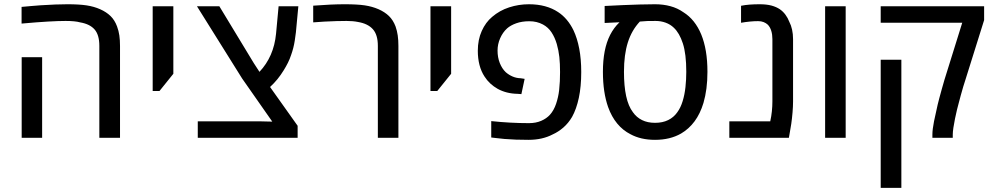

<svg xmlns="http://www.w3.org/2000/svg" viewBox="-20 -661 4768 921"><path d="M456.5 0V-440.9Q456.5 -493.7 433.6 -519.8Q410.6 -545.9 364.3 -553.7Q352.5 -557.1 334.7 -558.8Q316.9 -560.5 294.4 -560.5Q261.2 -560.5 210.2 -557.6Q159.2 -554.7 83.5 -547.9V-627.9Q107.4 -630.4 130.4 -632.1Q153.3 -633.8 175.3 -635.7Q213.9 -638.2 245.6 -639.4Q277.3 -640.6 303.2 -640.6Q358.9 -640.6 394.8 -635.3Q430.7 -629.9 460.4 -616.7Q490.2 -603.5 510.3 -584Q530.3 -564.5 541.5 -534.2Q549.3 -513.2 552.5 -491Q555.7 -468.8 555.7 -440.9V0ZM84 0V-386.7H182.1V0Z M712.4 -224.6V-630.9H811.5V-307.1L745.1 -224.6Z M928.7 0V-79.1H1223.1L1286.1 -77.6L1141.6 -284.2L924.8 -630.9H1032.2L1197.3 -358.4L1224.6 -316.4Q1258.8 -352.5 1278.8 -398.2Q1298.8 -443.8 1304.2 -499.5L1316.4 -630.9H1411.1L1399.4 -505.9Q1397 -485.4 1394 -466.6Q1391.1 -447.8 1386.7 -430.7Q1382.3 -413.6 1376.5 -397.5Q1370.1 -377.9 1361.1 -359.9Q1352.1 -341.8 1340.8 -323.7Q1327.1 -301.3 1310.8 -281.2Q1294.4 -261.2 1275.4 -243.7L1407.7 -57.6V0Z M1792.5 0V-440.9Q1792.5 -494.6 1768.3 -521.2Q1744.1 -547.9 1696.8 -555.7Q1685.1 -558.1 1671.4 -559.3Q1657.7 -560.5 1642.1 -560.5Q1622.1 -560.5 1594 -559.8Q1565.9 -559.1 1536.4 -557.4Q1506.8 -555.7 1482.4 -553.7V-633.8Q1526.9 -637.2 1564.2 -638.9Q1601.6 -640.6 1632.3 -640.6Q1693.8 -640.6 1729.7 -635.3Q1765.6 -629.9 1795.9 -616.7Q1825.7 -603.5 1845.7 -584.2Q1865.7 -564.9 1877.4 -534.2Q1884.8 -513.2 1887.9 -491Q1891.1 -468.8 1891.1 -440.9V0Z M2044.9 -224.6V-630.9H2144V-307.1L2077.6 -224.6Z M2515.1 9.8Q2484.4 9.8 2454.8 8.8Q2425.3 7.8 2400.1 5.6Q2375 3.4 2357.4 1L2336.4 -1.5V-80.1Q2382.3 -75.2 2427.2 -72.8Q2472.2 -70.3 2517.1 -70.3Q2550.3 -70.3 2575.9 -81.3Q2601.6 -92.3 2618.2 -110.8Q2636.7 -131.3 2647.5 -163.1Q2658.2 -194.8 2662.1 -228.5Q2664.6 -251.5 2665.5 -271.2Q2666.5 -291 2666.5 -315.4Q2666.5 -356 2663.1 -387.5Q2659.7 -418.9 2650.9 -449.7Q2641.6 -481.4 2625.7 -505.6Q2609.9 -529.8 2584.5 -543.5Q2569.8 -551.3 2553.7 -555.2Q2537.6 -559.1 2519.5 -559.1Q2483.4 -559.1 2456.3 -549.3Q2429.2 -539.6 2412.6 -524.9Q2391.6 -505.9 2379.2 -477.5Q2366.7 -449.2 2366.7 -418.5Q2366.7 -385.7 2377.4 -358.6Q2388.2 -331.5 2406.2 -314.5Q2421.4 -301.3 2439.5 -293.7Q2457.5 -286.1 2478 -285.6L2496.6 -282.7L2481 -209.5L2462.9 -210.9Q2435.5 -211.4 2411.6 -217.5Q2387.7 -223.6 2367.2 -234.9Q2348.1 -245.6 2332 -260.5Q2315.9 -275.4 2304.2 -293.9Q2288.1 -318.4 2280 -349.6Q2272 -380.9 2272 -417.5Q2272 -470.2 2290.8 -512.2Q2309.6 -554.2 2340.8 -580.1Q2376.5 -610.8 2422.4 -625.7Q2468.3 -640.6 2517.1 -640.6Q2559.1 -640.6 2594.2 -631.1Q2629.4 -621.6 2657.2 -603Q2679.7 -588.4 2698.5 -566.2Q2717.3 -543.9 2731 -515.6Q2749 -477.5 2758.5 -427.7Q2768.1 -377.9 2768.1 -315.4Q2768.1 -245.6 2756.6 -191.7Q2745.1 -137.7 2724.1 -100.1Q2706.5 -70.3 2682.4 -49.3Q2658.2 -28.3 2630.9 -16.1Q2606.9 -3.4 2577.9 3.2Q2548.8 9.8 2515.1 9.8Z M3122.1 9.8Q3053.7 9.8 3004.4 -17.1Q2967.8 -35.6 2940.7 -68.4Q2913.6 -101.1 2897 -147.5Q2884.8 -182.1 2878.4 -224.4Q2872.1 -266.6 2872.1 -316.4Q2872.1 -370.6 2880.6 -414.8Q2889.2 -459 2906.7 -493.4Q2924.3 -527.8 2950.2 -552.7L2951.7 -554.2L2880.4 -550.8V-632.3Q2925.3 -634.8 2967 -636.5Q3008.8 -638.2 3047.6 -639.4Q3086.4 -640.6 3122.1 -640.6Q3161.6 -640.6 3195.8 -631.3Q3230 -622.1 3257.8 -602.5Q3286.1 -585 3307.6 -558.1Q3329.1 -531.2 3343.8 -495.6Q3358.4 -460 3366 -415.3Q3373.5 -370.6 3373.5 -316.4Q3373.5 -273.9 3368.7 -236.6Q3363.8 -199.2 3354.5 -167.5Q3338.9 -115.7 3311.8 -79.1Q3284.7 -42.5 3247.1 -20.5Q3194.3 9.8 3122.1 9.8ZM3122.1 -71.8Q3158.2 -71.8 3185.1 -85Q3211.9 -98.1 3229 -122.6Q3245.1 -144.5 3254.6 -175.8Q3264.2 -207 3268.1 -243.4Q3272 -279.8 3272 -316.4Q3272 -402.3 3255.6 -452.6Q3239.3 -502.9 3211.9 -528.3Q3195.8 -543.9 3173.1 -552.2Q3150.4 -560.5 3125 -560.5Q3102.1 -560.5 3084.7 -560.1Q3067.4 -559.6 3049.3 -557.6Q3010.3 -516.1 2991.7 -457.5Q2973.1 -398.9 2973.1 -316.4Q2973.1 -248.5 2983.6 -200Q2994.1 -151.4 3016.1 -122.6Q3033.2 -98.1 3059.8 -85Q3086.4 -71.8 3122.1 -71.8Z M3478.5 0V-79.1H3674.8Q3680.2 -103.5 3682.6 -127.4Q3685.1 -151.4 3685.1 -174.8V-473.1Q3685.1 -495.1 3679.7 -512.9Q3674.3 -530.8 3663.1 -542.5Q3654.8 -550.3 3643.3 -554.9Q3631.8 -559.6 3616.7 -559.6Q3597.7 -559.6 3577.4 -557.6Q3557.1 -555.7 3534.7 -551.8V-633.3Q3553.7 -637.2 3575.9 -638.9Q3598.1 -640.6 3624 -640.6Q3657.2 -640.6 3680.7 -634.3Q3704.1 -627.9 3720.7 -616.7Q3736.3 -606 3747.8 -590.3Q3759.3 -574.7 3766.1 -556.6Q3774.9 -540 3779.5 -518.8Q3784.2 -497.6 3784.2 -473.1V-174.8Q3784.2 -149.9 3781.7 -121.3Q3779.3 -92.8 3775.6 -67.1Q3772 -41.5 3768.6 -25.4L3764.2 0Z M3938 0V-630.9H4036.6V0Z M4452.6 0Q4452.6 -3.9 4452.6 -7.8Q4452.6 -11.7 4452.6 -15.6Q4452.6 -40 4460.4 -79.3Q4468.3 -118.7 4478 -159.7Q4481 -171.4 4486.1 -191.4Q4491.2 -211.4 4497.8 -234.1Q4504.4 -256.8 4510.3 -277.8L4595.7 -551.8H4204.6V-630.9H4700.7V-564.5L4610.4 -276.4Q4606.9 -266.6 4600.8 -246.1Q4594.7 -225.6 4588.9 -204.3Q4583 -183.1 4579.6 -169.4Q4575.7 -156.7 4570.8 -135.7Q4565.9 -114.7 4561 -91.6Q4556.2 -68.4 4553.2 -47.9Q4550.3 -27.3 4550.3 -15.6V0ZM4204.6 240.2V-374.5H4303.7V240.2Z"/></svg>

Font: Open Sans Medium
Style: Regular
Weight: 500
Designer: Monotype Design Team
Foundry: Monotype Imaging Inc.
Version: Version 3.000